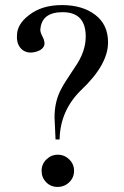

<svg xmlns="http://www.w3.org/2000/svg" viewBox="-20 -721 490 757"><path d="M300 -366Q217 -285 215 -171H199Q195 -252 195 -258Q195 -325 224 -375Q230 -388 276 -457Q318 -517 318 -577Q318 -673 227 -673Q143 -673 139 -603Q139 -593 147 -578Q155 -563 155.5 -550.5Q156 -538 144.5 -528Q133 -518 110.5 -514.5Q88 -511 70 -523Q44 -543 47 -583Q48 -626 94 -661Q144 -701 224.5 -701Q305 -701 355.5 -662.5Q406 -624 406 -554Q406 -466 300 -366ZM208 -111Q234 -111 253 -92.5Q272 -74 272 -47.5Q272 -21 253 -2.5Q234 16 207 16Q180 16 162 -2.5Q144 -21 144 -47.5Q144 -74 163 -92.5Q182 -111 208 -111Z"/></svg>

Font: GFS Didot
Style: Regular
Weight: 400
Designer: Takis Katsoulidis and George D. Matthiopoulos
Foundry: Takis Katsoulidis and George D. Matthiopoulos
Version: Version 1.0